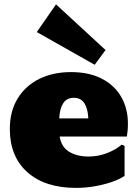

<svg xmlns="http://www.w3.org/2000/svg" viewBox="-20 -869 644 897"><path d="M335.4 8.8Q190.4 8.8 108.2 -64.2Q25.9 -137.2 25.9 -266.6Q25.9 -348.1 61.8 -407.7Q97.7 -467.3 162.1 -499.8Q226.6 -532.2 312 -532.2Q395.5 -532.2 455.1 -501.7Q514.6 -471.2 546.1 -416.7Q577.6 -362.3 577.6 -291Q577.6 -274.4 576.2 -259Q574.7 -243.7 572.8 -231H258.8Q267.1 -181.2 304 -159.4Q340.8 -137.7 394 -137.7Q439 -137.7 479.7 -153.6Q520.5 -169.4 548.8 -193.4L562 -187.5V-47.4Q538.6 -31.2 501.5 -18.6Q464.4 -5.9 421.1 1.5Q377.9 8.8 335.4 8.8ZM324.7 -412.1Q292 -412.1 275.4 -386.7Q258.8 -361.3 256.8 -315.9H392.6Q390.6 -361.3 374.3 -386.7Q357.9 -412.1 324.7 -412.1ZM422.4 -566.4 151.9 -719.2 241.7 -848.6 473.1 -635.3Z"/></svg>

Font: Bevan
Style: Regular
Weight: 400
Designer: Vernon Adams
Foundry: Vernon Adams
Version: Version 2.100; ttfautohint (v1.8.3)